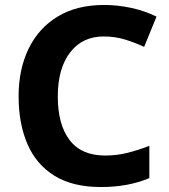

<svg xmlns="http://www.w3.org/2000/svg" viewBox="-20 -744 682 774"><path d="M398 -597Q312 -597 262.5 -532.5Q213 -468 213 -355Q213 -242 260.5 -179.5Q308 -117 404 -117Q451 -117 494.5 -128Q538 -139 582 -156V-26Q497 10 387 10Q273 10 199.5 -35.5Q126 -81 90.5 -163.5Q55 -246 55 -356Q55 -464 95 -547Q135 -630 212 -677Q289 -724 400 -724Q453 -724 507.5 -712.5Q562 -701 611 -677L561 -555Q525 -572 484.5 -584.5Q444 -597 398 -597Z"/></svg>

Font: Noto Sans Georgian Bold
Style: Regular
Weight: 700
Designer: Monotype Design Team, Akaki Razmadze
Foundry: Google LLC
Version: Version 2.005; ttfautohint (v1.8.4.7-5d5b)